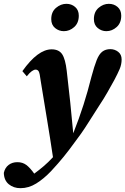

<svg xmlns="http://www.w3.org/2000/svg" viewBox="-77 -757 656 1004"><path d="M-57 147Q-51 120 -32 105.5Q-13 91 14 91Q41 91 60.5 105.5Q80 120 102 151Q128 132 152 111.5Q176 91 198 67Q199 66 199.5 65.5Q200 65 200 65Q185 -36 169 -132Q153 -228 136 -333Q131 -374 125.5 -383.5Q120 -393 109 -393Q101 -393 89.5 -385Q78 -377 63 -358L40 -385Q121 -499 193 -499Q231 -499 248 -473.5Q265 -448 272 -386Q282 -301 290.5 -220Q299 -139 306 -60Q337 -138 359.5 -208.5Q382 -279 401 -355Q416 -411 428.5 -442.5Q441 -474 458 -487Q475 -500 500 -500Q523 -500 541 -486Q559 -472 559 -446Q559 -420 548.5 -395.5Q538 -371 521 -339Q505 -310 485.5 -275.5Q466 -241 440 -202Q412 -159 381 -109.5Q350 -60 307 -4Q284 28 256.5 62Q229 96 190 138Q152 178 112.5 202.5Q73 227 30 227Q-6 227 -31 206.5Q-56 186 -57 147ZM257 -594Q231 -594 211 -610.5Q191 -627 191 -657Q191 -695 216 -716Q241 -737 270 -737Q297 -737 316 -720.5Q335 -704 335 -675Q335 -637 311 -615.5Q287 -594 257 -594ZM479 -594Q454 -594 434 -610.5Q414 -627 414 -657Q414 -695 438.5 -716Q463 -737 492 -737Q519 -737 538 -720.5Q557 -704 557 -675Q557 -637 533 -615.5Q509 -594 479 -594Z"/></svg>

Font: Source Serif Pro
Style: Bold Italic
Weight: 700
Italic angle: -12°
Designer: Frank Grießhammer
Foundry: Adobe Systems Incorporated
Version: Version 3.001;hotconv 1.0.111;makeotfexe 2.5.65597